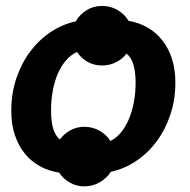

<svg xmlns="http://www.w3.org/2000/svg" viewBox="-20 -592 658 664"><path d="M19 -209Q19 -268 36.2 -320Q53.5 -372 83.5 -412.5Q113.5 -453 154.2 -480.5Q195 -508 242 -518Q255.5 -542 279.5 -556.8Q303.5 -571.5 332.5 -571.5Q362 -571.5 386.2 -557.5Q410.5 -543.5 424.5 -520Q460 -514 489.8 -497Q519.5 -480 541 -453Q562.5 -426 574.5 -389.2Q586.5 -352.5 586.5 -306.5Q586.5 -247.5 569.2 -195.8Q552 -144 522 -103.5Q492 -63 451.2 -35.5Q410.5 -8 363.5 2Q349 24.5 324.8 38.5Q300.5 52.5 271.5 52.5Q244.5 52.5 221.5 39.5Q198.5 26.5 184.5 5Q148.5 -0.5 118 -17.2Q87.5 -34 65.5 -61.2Q43.5 -88.5 31.2 -125.5Q19 -162.5 19 -209ZM156.5 -210Q156.5 -171.5 164 -147Q171.5 -122.5 187 -109.5Q201.5 -129.5 223.5 -141.5Q245.5 -153.5 271.5 -153.5Q300 -153.5 323.8 -140.2Q347.5 -127 362 -104.5Q382.5 -114.5 398.5 -134Q414.5 -153.5 425.8 -180.2Q437 -207 443 -239Q449 -271 449 -306Q449 -382.5 417.5 -406.5Q403 -387.5 380.8 -376.5Q358.5 -365.5 332.5 -365.5Q305.5 -365.5 283 -378.2Q260.5 -391 246.5 -412Q225.5 -403 208.8 -383.8Q192 -364.5 180.2 -337.8Q168.5 -311 162.5 -278.2Q156.5 -245.5 156.5 -210Z"/></svg>

Font: Lato Heavy
Style: Italic
Weight: 800
Italic angle: -7°
Designer: Lukasz Dziedzic
Foundry: tyPoland Lukasz Dziedzic
Version: Version 2.007; 2014-02-27